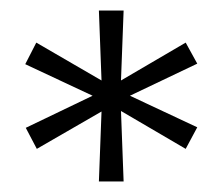

<svg xmlns="http://www.w3.org/2000/svg" viewBox="-20 -698 423 365"><path d="M215 -353H168L173 -486L50 -415L29 -455L156 -516L28 -576L49 -617L173 -545L168 -678H215L210 -545L333 -617L355 -577L227 -516L355 -456L333 -415L210 -487Z"/></svg>

Font: Pavanam
Style: Regular
Weight: 400
Designer: Tharique Azeez
Foundry: Tharique Azeez
Version: Version 1.86; ttfautohint (v1.3) -l 8 -r 50 -G 200 -x 14 -D 